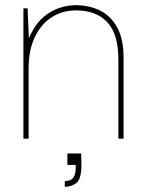

<svg xmlns="http://www.w3.org/2000/svg" viewBox="-20 -533 553 738"><path d="M70 0V-501H86L91 -386Q119 -452 167 -482.5Q215 -513 272 -513Q323 -513 364.5 -492.5Q406 -472 430.5 -427.5Q455 -383 455 -310V0H435V-305Q435 -402 392.5 -447.5Q350 -493 272 -493Q221 -493 180 -467.5Q139 -442 114.5 -392Q90 -342 90 -270V0ZM229 185V163Q253 163 262 149.5Q271 136 271 113V101H239V57H292Q292 69 292.5 80Q293 91 293 100Q293 154 274.5 169.5Q256 185 229 185Z"/></svg>

Font: DM Sans 18pt Thin
Style: Regular
Weight: 250
Designer: Colophon Foundry, Jonny Pinhorn
Foundry: Colophon Foundry
Version: Version 4.004;gftools[0.9.30]